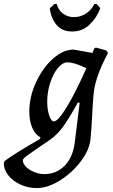

<svg xmlns="http://www.w3.org/2000/svg" viewBox="-99 -715 574 976"><path d="M-79 111 -76 104Q-26 66 105 -9L106 -17Q79 -32 64.5 -66.5Q50 -101 50 -148Q50 -222 83.5 -295.5Q117 -369 169.5 -416Q222 -463 275 -463L371 -446L381 -470L389 -473L440 -459L450 -446Q387 -327 378 -247Q375 -225 372.5 -181.5Q370 -138 369 -119Q368 -99 365.5 -61Q363 -23 361 -7Q355 49 310.5 107Q266 165 204.5 203Q143 241 88 241Q43 241 3.5 222.5Q-36 204 -58.5 174Q-81 144 -79 111ZM340 -368Q280 -398 244 -398Q219 -398 195 -369Q171 -340 156 -293.5Q141 -247 141 -199Q141 -158 151 -128Q161 -98 175 -98Q196 -98 240.5 -171Q285 -244 340 -368ZM281 9 306 -192 297 -194Q248 -106 219 -67.5Q190 -29 156 -5L100 33Q55 64 36 78Q17 92 17 100Q17 116 33 132.5Q49 149 74.5 159.5Q100 170 126 170Q188 170 230 127Q272 84 281 9ZM381 -695 393 -694 411 -673Q392 -623 355.5 -589Q319 -555 268 -555Q216 -555 188 -589Q160 -623 154 -673L177 -694L189 -695Q198 -663 221.5 -645.5Q245 -628 277 -628Q309 -628 337 -645.5Q365 -663 381 -695Z"/></svg>

Font: Alegreya Medium
Style: Italic
Weight: 500
Italic angle: -7°
Designer: Juan Pablo del Peral
Foundry: Huerta Tipografica
Version: Version 2.008; ttfautohint (v1.8)